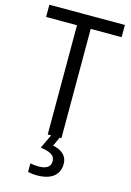

<svg xmlns="http://www.w3.org/2000/svg" viewBox="-140 -782 743 1090"><g transform="rotate(15 231.5 -237.0)"><path d="M271.5 0H190.9V-642.1H9.3V-713.9H453.1V-642.1H271.5ZM321.8 138.7Q321.8 187 288.1 213.6Q254.4 240.2 191.4 240.2Q175.3 240.2 161.4 238.5Q147.5 236.8 138.2 234.4V183.6Q147.9 186 160.9 187.5Q173.8 189 187 189Q221.7 189 239.5 176.5Q257.3 164.1 257.3 139.6Q257.3 112.8 233.9 99.9Q210.4 86.9 171.9 82.5L210.9 0H261.2L236.8 52.7Q262.2 58.1 281.5 69.1Q300.8 80.1 311.3 97.4Q321.8 114.7 321.8 138.7Z"/></g></svg>

Font: Open Sans SemiCondensed
Style: Regular
Weight: 400
Width: 4
Designer: Monotype Design Team
Foundry: Monotype Imaging Inc.
Version: Version 3.000